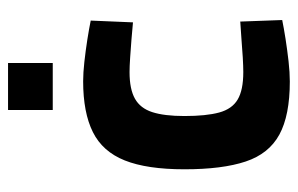

<svg xmlns="http://www.w3.org/2000/svg" viewBox="-154 -590 755 487"><g transform="rotate(-90 223.5 -346.5)"><path d="M260.4 11.1Q174.2 11.1 125.6 -15.4Q76.9 -41.9 57.3 -100.9Q37.6 -159.9 37.6 -256.1Q37.6 -351.3 60.1 -407.6Q82.5 -463.8 131.9 -488.4Q181.3 -513.1 261.1 -513.1Q282.3 -513.1 310.2 -510Q338.1 -506.9 366.4 -502.5Q394.7 -498 414.8 -493.9L410.3 -386.7Q391.4 -388.7 367.3 -390.5Q343.2 -392.4 320.7 -393.9Q298.2 -395.4 284.2 -395.4Q240.9 -395.4 216.6 -381.7Q192.4 -368.1 182.6 -337.8Q172.7 -307.4 172.7 -256.1Q172.7 -201 181.6 -168.2Q190.5 -135.4 214.5 -121.2Q238.4 -106.9 284.2 -106.9Q298.2 -106.9 321 -108.2Q343.8 -109.6 368.6 -111.6Q393.4 -113.6 412.3 -114.6L416.2 -8.2Q396.2 -4.1 368.3 0.3Q340.4 4.6 311.8 7.9Q283.2 11.1 260.4 11.1ZM188 -590.2V-703.6H307.2V-590.2Z"/></g></svg>

Font: Cairo
Style: Regular
Weight: 400
Designer: Mohamed Gaber, Accademia di Belle Arti di Urbino
Foundry: Kief Type Foundry, Accademia di Belle Arti di Urbino
Version: Version 3.120